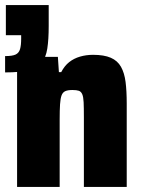

<svg xmlns="http://www.w3.org/2000/svg" viewBox="-20 -733 644 753"><path d="M47 0V-510H207L211 -450H220Q233 -475 251.5 -489.5Q270 -504 294 -511Q318 -518 345 -518Q388 -518 414.5 -506.5Q441 -495 454.5 -471Q468 -447 472.5 -411.5Q477 -376 477 -327V0H309V-273Q309 -311 308 -332Q307 -353 302.5 -363.5Q298 -374 289 -377Q280 -380 264 -380Q246 -380 236 -375.5Q226 -371 221.5 -359Q217 -347 215.5 -324Q214 -301 214 -264V0ZM0 -449V-513Q28 -513 41 -519Q54 -525 58.5 -540Q63 -555 63 -581V-595H3V-713H171V-631Q171 -578 165.5 -542.5Q160 -507 143 -486.5Q126 -466 92 -457.5Q58 -449 0 -449Z"/></svg>

Font: Saira SemiCondensed ExtraBold
Style: Regular
Weight: 800
Width: 4
Designer: Hector Gatti with collaboration of the Omnibus-Type team
Foundry: Omnibus-Type
Version: Version 1.101